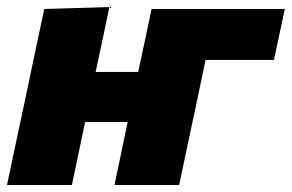

<svg xmlns="http://www.w3.org/2000/svg" viewBox="-27 -526 830 546"><path d="M-7 0Q4 -52.5 14.5 -102Q25 -151.5 38.5 -214.5L49 -264.5Q60 -317 68.5 -357.2Q77 -397.5 84.2 -431.5Q91.5 -465.5 99 -500.5L284 -506Q275 -462 266 -419.5Q257 -377 245 -321.5H366Q378 -376 386.5 -417.2Q395 -458.5 404 -500.5H783L752 -355.5H557.5Q553.5 -336 548.8 -313.5Q544 -291 538.5 -264.5L528 -214.5Q514.5 -151.5 504 -102Q493.5 -52.5 482.5 0H298.5Q308 -44.5 316.8 -86.8Q325.5 -129 336 -179H215Q204.5 -129 195.8 -87Q187 -45 177.5 0Z"/></svg>

Font: Commissioner ExtraBold
Style: Italic
Weight: 800
Italic angle: -12°
Designer: Kostas Bartsokas
Foundry: Kostas Bartsokas
Version: Version 1.000; ttfautohint (v1.8.3)